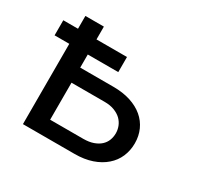

<svg xmlns="http://www.w3.org/2000/svg" viewBox="-119 -670 838 812"><g transform="rotate(30 300.0 -264.0)"><path d="M319.8 -392.1V-465.8H170.9V-528.3H80.6V-465.8H8.8V-392.1H80.6V0H332.5Q379.9 0 417 -12.7Q454.1 -25.4 479.5 -47.9Q504.9 -69.8 518.1 -100.3Q531.2 -130.9 531.2 -166Q531.2 -201.7 517.8 -231.4Q504.4 -261.2 479 -282.7Q453.6 -304.2 416.7 -316.2Q379.9 -328.1 332.5 -328.1H170.9V-392.1ZM170.9 -254.4H332.5Q360.8 -254.4 381.1 -246.3Q401.4 -238.3 414.6 -225.6Q427.7 -212.4 434.1 -196Q440.4 -179.7 440.4 -162.6Q440.4 -145 434.3 -128.9Q428.2 -112.8 415 -100.6Q401.9 -88.4 381.3 -81.1Q360.8 -73.7 332.5 -73.7H170.9Z"/></g></svg>

Font: Roboto Mono
Style: Regular
Weight: 400
Monospace: yes
Designer: Google
Version: Version 3.000